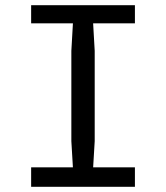

<svg xmlns="http://www.w3.org/2000/svg" viewBox="-20 -720 640 740"><path d="M100 -75H261L255 -176V-524L261 -629V-630H100V-700H500V-630H339V-629L345 -524V-176L339 -75H500V0H100Z"/></svg>

Font: Sligoil Micro
Style: Regular
Weight: 400
Designer: Ariel Martín Pérez
Foundry: Igor Stepanchenko
Version: Version 1.001